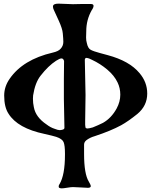

<svg xmlns="http://www.w3.org/2000/svg" viewBox="-20 -693 870 1055"><path d="M381 335Q370 335 349 338.5Q328 342 319 342H315Q309 341 306.5 339.5Q304 338 303 335.5Q302 333 303 328Q303 324 307 319Q337 269 337 157V151Q337 106 329.5 88Q322 70 289 59Q270 53 225 43Q77 12 27 -68Q3 -104 3 -168Q3 -217 33 -260Q106 -366 270 -404Q301 -411 313 -425Q328 -441 328 -463Q328 -477 325 -510Q323 -535 303 -579Q296 -594 276 -638Q271 -648 271 -657Q271 -673 301 -673Q313 -673 341 -671.5Q369 -670 381 -670Q387 -670 404 -670.5Q421 -671 429 -671H479Q494 -671 494 -661Q494 -651 484 -637Q454 -584 454 -522Q454 -516 453.5 -504Q453 -492 453 -487Q453 -470 457 -457Q463 -427 479 -419Q494 -411 529.5 -401.5Q565 -392 572 -390Q691 -358 746 -292Q789 -242 789 -179Q789 -112 735 -67Q684 -26 646 -5Q589 26 501 55Q473 63 454 78Q442 88 442 102V153Q442 263 468 305Q479 324 479 329Q479 339 463 339Q453 339 424.5 337Q396 335 381 335ZM450 -171Q450 -148 449 -100.5Q448 -53 448 -31V-7Q449 9 452 11Q454 12 459 13H461Q469 13 490 7Q520 -5 546 -18Q592 -44 621 -97Q641 -134 641 -173Q641 -209 626 -240Q608 -278 569.5 -310.5Q531 -343 486 -364Q466 -374 461 -374Q457 -375 453 -375Q449 -375 446 -366Q446 -337 448 -269Q450 -201 450 -171ZM334 6Q334 -16 332.5 -71Q331 -126 331 -148V-260Q331 -322 332 -358Q328 -372 318 -372Q308 -372 288 -359Q245 -331 203 -277Q173 -239 162 -169Q161 -163 161 -151Q161 -126 166 -104Q176 -49 236 -9Q258 8 281 15Q298 22 308 22H310Q323 21 329 17.5Q335 14 334 6Z"/></svg>

Font: Fedorovsk Unicode
Style: Medium
Weight: 500
Designer: Aleksandr Andreev and Nikita Simmons
Version: Version 3.2